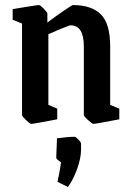

<svg xmlns="http://www.w3.org/2000/svg" viewBox="-20 -479 522 758"><path d="M67 -25V-386L30 -401V-443Q124 -459 134 -459Q139 -459 153 -444.5Q167 -430 167 -425V-390Q196 -412 230 -435.5Q264 -459 268 -459Q341 -459 378 -422.5Q415 -386 415 -295V-65L451 -50V-8Q358 10 349 10Q344 10 327.5 -5Q311 -20 311 -25V-295Q311 -379 259 -379Q254 -379 232.5 -370Q211 -361 201 -357Q191 -352 171 -344V-65L206 -50V-8Q113 10 103 10Q98 10 82.5 -5Q67 -20 67 -25ZM207 239Q217 193 221 162Q202 149 202 144L205 67Q249 61 275 61Q279 61 289.5 72Q300 83 300 88V111Q300 146 284 189.5Q268 233 248 259Z"/></svg>

Font: Grenze Medium
Style: Regular
Weight: 500
Designer: Renata Polastri
Foundry: Omnibus-Type
Version: Version 1.002; ttfautohint (v1.8)